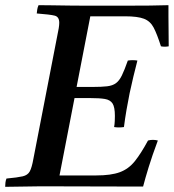

<svg xmlns="http://www.w3.org/2000/svg" viewBox="-32 -721 674 742"><path d="M-12 1Q-12 -6 -11 -15Q-10 -24 -7 -31Q36 -35 55.5 -39.5Q75 -44 83 -58.5Q91 -73 97 -107L189 -581Q193 -599 195 -612Q197 -625 197 -633Q197 -656 179.5 -660.5Q162 -665 110 -669Q111 -677 112 -684.5Q113 -692 117 -701Q136 -701 167.5 -700.5Q199 -700 236 -699.5Q273 -699 306 -699H443Q504 -699 547.5 -699.5Q591 -700 619 -701V-657Q619 -630 619.5 -602Q620 -574 620 -542Q604 -539 590 -542Q575 -589 562 -614Q549 -639 524.5 -648.5Q500 -658 451 -658H317L264 -385H325Q361 -385 382 -387.5Q403 -390 416 -399.5Q429 -409 439 -429.5Q449 -450 462 -487Q481 -490 499 -487Q492 -460 483.5 -425Q475 -390 469 -361Q463 -332 457 -297Q451 -262 447 -230Q427 -227 409 -230Q411 -241 411.5 -253Q412 -265 412 -273Q412 -307 403 -321Q394 -335 373.5 -338.5Q353 -342 316 -342H256L198 -43H340Q397 -43 431 -55.5Q465 -68 489 -98Q513 -128 540 -178Q559 -183 578 -178Q556 -119 542.5 -75Q529 -31 521 0Q423 0 323 -0.5Q223 -1 126 -1Q98 -1 57.5 0Q17 1 -12 1Z"/></svg>

Font: Tiro Bangla
Style: Italic
Weight: 400
Italic angle: -11°
Designer: Bangla: John Hudson & Fiona Ross, assisted by Neelakash Kshetrimayum. Latin: John Hudson with Paul Hanslow, assisted by 
Foundry: Tiro Typeworks Ltd.
Version: Version 1.60